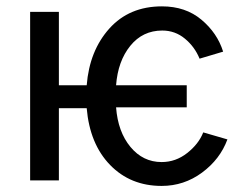

<svg xmlns="http://www.w3.org/2000/svg" viewBox="-20 -576 769 613"><path d="M76.2 0V-538.1H168V-303.7H256.8Q265.6 -414.1 329.1 -484.9Q392.6 -555.7 497.1 -555.7Q572.3 -555.7 623 -513.2Q673.8 -470.7 692.4 -411.1L617.2 -388.7Q601.6 -426.8 570.3 -452.6Q539.1 -478.5 498 -478.5Q435.5 -478.5 396 -429.7Q356.4 -380.9 350.6 -303.7H576.2V-233.4H350.6Q356.4 -155.3 396.5 -106.9Q436.5 -58.6 496.1 -58.6Q541 -58.6 577.6 -87.4Q614.3 -116.2 628.9 -153.3L706.1 -130.9Q682.6 -67.4 625 -24.9Q567.4 17.6 496.1 17.6Q396.5 17.6 331.5 -49.3Q266.6 -116.2 256.8 -230.5H168V0Z"/></svg>

Font: Gothic A1 Medium
Style: Regular
Weight: 500
Designer: HanYang I&C Co.,Ltd.
Foundry: HanYang I&C Co.,Ltd.
Version: Version 2.50